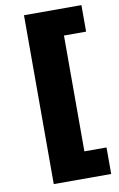

<svg xmlns="http://www.w3.org/2000/svg" viewBox="-97 -758 616 991"><g transform="rotate(-10 211.0 -262.5)"><path d="M102 180V-705H403V-566H287V41H403V180Z"/></g></svg>

Font: Nunito Sans 7pt Black
Style: Regular
Weight: 900
Designer: Vernon Adams
Foundry: Vernon Adams
Version: Version 3.101;gftools[0.9.27]